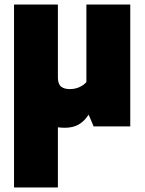

<svg xmlns="http://www.w3.org/2000/svg" viewBox="-20 -559 640 849"><path d="M556 -539V0H394L372 -52Q353 -23 328 -8.5Q303 6 266 6Q256 6 236 4V270H42V-539H236V-217Q236 -188 249.5 -176.5Q263 -165 289 -165Q311 -165 330.5 -173.5Q350 -182 362 -196V-539Z"/></svg>

Font: Exo Black
Style: Regular
Weight: 900
Designer: Natanael Gama
Foundry: Natanael Gama
Version: Version 1.500; ttfautohint (v1.6)